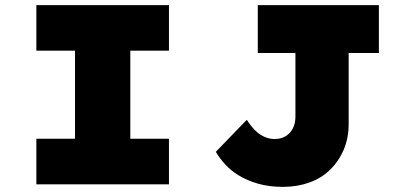

<svg xmlns="http://www.w3.org/2000/svg" viewBox="-20 -720 1580 750"><path d="M122 0V-178H273V-522H122V-700H640V-522H489V-178H640V0ZM1085 10Q1031 10 988 -2.5Q945 -15 913 -34.5Q881 -54 859 -78.5Q837 -103 823 -127L944 -252Q951 -241 961.5 -227.5Q972 -214 985 -203Q998 -192 1015.5 -184.5Q1033 -177 1053 -177Q1078 -177 1096.5 -188.5Q1115 -200 1124.5 -219.5Q1134 -239 1134 -264V-513H987V-700H1460V-513H1342V-237Q1342 -181 1323 -136Q1304 -91 1270 -57.5Q1236 -24 1188.5 -7Q1141 10 1085 10Z"/></svg>

Font: Lexend Exa Black
Style: Regular
Weight: 900
Designer: Bonnie Shaver-Troup, Thomas Jockin
Foundry: Lexend
Version: Version 1.007